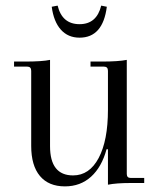

<svg xmlns="http://www.w3.org/2000/svg" viewBox="-20 -651 563 683"><path d="M263 -517Q222 -517 196.5 -545.5Q171 -574 164 -627L185 -631Q201 -565 263 -565Q324 -565 340 -631L360 -627Q346 -517 263 -517ZM211 12Q153 12 122 -25Q91 -62 91 -132V-399Q91 -414 77 -414H30V-432H68Q130 -432 158 -438V-131Q158 -27 240 -27Q298 -27 331 -89Q364 -151 364 -261V-399Q364 -414 350 -414H302V-432H341Q401 -432 431 -438V-32Q431 -18 445 -18H493V0H444Q394 0 364 6V-120H359Q342 -57 304 -22.5Q266 12 211 12Z"/></svg>

Font: Arapey Thin
Style: Regular
Weight: 100
Designer: Eduardo Rodriguez Tunni
Foundry: Eduardo Rodriguez Tunni
Version: Version 4.000;hotconv 1.0.109;makeotfexe 2.5.65596